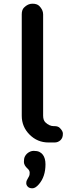

<svg xmlns="http://www.w3.org/2000/svg" viewBox="-20 -771 371 1039"><path d="M213.4 -145.5Q213.4 -120.6 225.6 -108.9Q247.1 -88.4 271 -88.4H275.9Q293.9 -88.4 303.7 -78.6Q320.3 -62 320.3 -48.3Q320.3 -34.7 316.9 -26.6Q313.5 -18.6 307.6 -12.7Q293.9 0 275.9 0H242.2Q182.6 0 140.1 -42.5Q97.7 -85 97.7 -144.5V-693.4Q97.7 -717.8 109.9 -730Q130.9 -751 155.3 -751Q180.2 -751 192.4 -738.8Q213.4 -717.8 213.4 -693.4ZM129.4 141.6Q109.4 123.5 109.4 105.5Q109.4 87.4 113.8 77.6Q118.2 67.9 126 60.5Q143.1 45.4 162.4 45.4Q181.6 45.4 193.1 51Q204.6 56.6 211.9 66.4Q226.1 85.4 226.1 118.2Q226.1 184.6 190.9 225.6Q171.9 248 155.3 248Q138.7 248 130.4 239.3Q122.1 230.5 122.1 220.7Q122.1 210.9 125 205.1Q127.9 199.2 131.3 193.4Q134.8 187.5 137.7 181.6Q140.6 175.8 140.6 163.6Q140.6 151.4 129.4 141.6Z"/></svg>

Font: Supermercado
Style: Regular
Weight: 400
Designer: James Grieshaber
Foundry: James Grieshaber
Version: Version 1.002